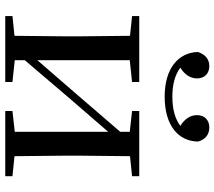

<svg xmlns="http://www.w3.org/2000/svg" viewBox="-64 -772 835 748"><g transform="rotate(90 354.0 -397.5)"><path d="M356 -621C468 -621 530 -674 531 -751C523 -780 503 -795 476 -795C448 -795 428 -777 428 -747C428 -720 444 -698 470 -682C440 -660 402 -651 356 -651C311 -651 273 -660 243 -682C269 -698 285 -720 285 -747C285 -777 265 -795 237 -795C211 -795 192 -780 182 -751C184 -675 245 -621 356 -621ZM412 -494 493 -485V-448L338 -268L214 -125V-485L299 -494V-522H42V-494L119 -486L121 -292V-230L119 -36L42 -28V0H299V-28L214 -37V-76L364 -252L493 -401V-37L412 -28V0H666V-28L588 -36L586 -230V-292L588 -486L666 -494V-522H412Z"/></g></svg>

Font: Noto Serif HK Medium
Style: Regular
Weight: 500
Designer: Ryoko NISHIZUKA 西塚涼子 (kana & ideographs); Frank Grießhammer (Latin, Greek & Cyrillic); Wenlong ZHANG 张文龙 (bopomofo); San
Foundry: Adobe
Version: Version 2.001;hotconv 1.1.0;makeotfexe 2.6.0